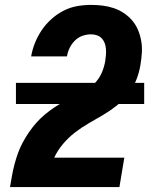

<svg xmlns="http://www.w3.org/2000/svg" viewBox="-20 -763 640 783"><path d="M21 0V-1Q25 -24 29 -47Q33 -70 39 -92.5Q45 -115 53 -137.5Q61 -160 72.5 -181.5Q84 -203 98 -223.5Q112 -244 128 -262Q144 -280 163 -296Q182 -312 202.5 -325.5Q223 -339 245 -350.5Q267 -362 289 -372.5Q311 -383 332 -396Q353 -409 369.5 -427Q386 -445 395.5 -467.5Q405 -490 409 -513Q411 -526 412 -538.5Q413 -551 412 -563.5Q411 -576 407 -587Q403 -598 395 -606.5Q387 -615 375.5 -619Q364 -623 351 -623Q334 -623 316.5 -617Q299 -611 285.5 -597.5Q272 -584 264 -567.5Q256 -551 253 -533H107Q112 -562 123 -589Q134 -616 150.5 -640.5Q167 -665 190 -685.5Q213 -706 239.5 -719.5Q266 -733 294.5 -738Q323 -743 351 -743Q376 -743 399.5 -740Q423 -737 445 -729.5Q467 -722 486 -709Q505 -696 519.5 -679Q534 -662 543 -640.5Q552 -619 556 -595.5Q560 -572 558.5 -548Q557 -524 553 -500Q548 -468 536 -437.5Q524 -407 503 -380Q482 -353 455.5 -332Q429 -311 400 -294Q371 -277 341.5 -260Q312 -243 285.5 -222.5Q259 -202 237 -176Q215 -150 201 -120H487L467 0ZM45 -339V-425H568V-339Z"/></svg>

Font: Iosevka Curly HvExObl
Style: Regular
Weight: 900
Width: 7
Italic angle: -9°
Monospace: yes
Designer: Belleve Invis
Foundry: Belleve Invis
Version: Version 11.1.0; ttfautohint (v1.8.3)